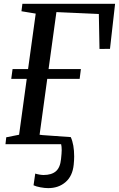

<svg xmlns="http://www.w3.org/2000/svg" viewBox="-20 -763 629 1016"><path d="M98.5 -743H589L562 -504.5L506.5 -504L503 -689L278.5 -699L237 -397.5H408L401.5 -345.5H230L189.5 -50L206 -48L354.5 -37.5Q372.5 2 372.5 65Q372.5 84.5 370 108.5Q364 168.5 327 200.5Q290 232.5 235 232.5Q216.5 232.5 193.8 228.2Q171 224 157.5 217.5L166.5 155.5Q175.5 158.5 188.5 160.8Q201.5 163 210.5 163Q252.5 163 275.5 143.5Q298.5 124 303 78.5Q306.5 46 306.5 31.5Q306.5 12.5 303.5 0H9L13 -36.5L81 -50L121.5 -345.5H39.5L46.5 -397.5H128.5L169 -691L93.5 -703.5Z"/></svg>

Font: Merriweather Text
Style: Italic
Weight: 400
Italic angle: -7.8°
Designer: Eben Sorkin
Foundry: Eben Sorkin
Version: Version 2.100